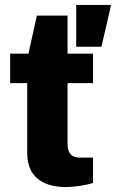

<svg xmlns="http://www.w3.org/2000/svg" viewBox="-20 -744 469 776"><path d="M288 -555H390L429 -724H288ZM247 12C279 12 329 5 356 -5V-107H304C266 -107 253 -127 253 -165V-408H356V-527H253V-681H129L95 -527H21V-408H90V-125C90 -37 144 12 247 12Z"/></svg>

Font: Archivo ExtraBold
Style: Regular
Weight: 800
Designer: Hector Gatti
Foundry: Omnibus-Type
Version: Version 2.001